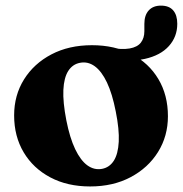

<svg xmlns="http://www.w3.org/2000/svg" viewBox="-20 -653 653 686"><path d="M613.4 -567.9Q613.4 -521.8 583.4 -488.4Q553.4 -455 497.5 -442.6Q441.6 -430.2 364.4 -446.6Q351.7 -449.1 344.9 -453.2Q338.2 -457.2 338.2 -464.7Q338.2 -474.4 346.2 -479.9Q354.2 -485.4 367.6 -483.2Q415.1 -474.9 443.1 -479.8Q471.1 -484.8 483.4 -500.9Q495.8 -517.1 495.8 -541.4V-567.7Q495.8 -598.7 511.4 -615.8Q527 -632.9 554.9 -632.9Q584.3 -632.9 598.8 -615.9Q613.4 -599 613.4 -567.9ZM308.5 -491.5Q389.7 -491.5 450.8 -459.5Q511.9 -427.6 545.9 -370.4Q580 -313.2 580 -237.6Q580 -166.8 544.6 -109.9Q509.2 -53.1 446.7 -20Q384.3 13.2 302 13.2Q220.8 13.2 159.8 -19.2Q98.7 -51.5 64.6 -108.7Q30.5 -166 30.5 -240.7Q30.5 -312.8 65.9 -369.4Q101.3 -426 163.7 -458.7Q226.2 -491.5 308.5 -491.5ZM344.6 -49.7Q371.2 -54.7 386.6 -78.7Q402 -102.8 404.3 -146.7Q406.5 -190.6 393.5 -255.1Q381.2 -318.1 362.1 -358.4Q342.9 -398.7 318.4 -416.4Q293.8 -434.1 265.9 -428.6Q239.3 -423.6 223.9 -399.6Q208.5 -375.5 206.4 -331.8Q204.4 -288.1 217 -223.2Q229.3 -160.6 248.6 -120.1Q268 -79.6 292.3 -62.1Q316.7 -44.6 344.6 -49.7Z"/></svg>

Font: Fraunces
Style: Regular
Weight: 900
Version: Version 1.000;[b76b70a41]